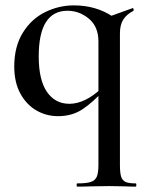

<svg xmlns="http://www.w3.org/2000/svg" viewBox="-20 -419 537 714"><path d="M33 -172Q33 -246 65 -297.5Q97 -349 148 -374Q199 -399 255 -399Q337 -399 400 -357L346 -265Q346 -320 310.5 -349.5Q275 -379 231 -379Q124 -379 124 -209Q124 -122 154.5 -77.5Q185 -33 238 -33Q296 -33 358 -91L367 -84Q325 -38 286.5 -12.5Q248 13 196 13Q152 13 115 -8.5Q78 -30 55.5 -71.5Q33 -113 33 -172ZM267 263Q302 263 318 257.5Q334 252 340 238Q346 224 346 194V-343L471 -388L473 -389Q476 -389 477 -384Q478 -379 475 -378Q450 -365 438 -345.5Q426 -326 426 -295V194Q426 224 430.5 238Q435 252 447 257.5Q459 263 485 263Q487 263 487 269Q487 275 485 275Q460 275 445 274L386 273L319 274Q300 275 267 275Q265 275 265 269Q265 263 267 263Z"/></svg>

Font: Cormorant Garamond SemiBold
Style: Regular
Weight: 600
Designer: Christian Thalmann (Catharsis Fonts)
Foundry: Catharsis Fonts
Version: Version 4.000